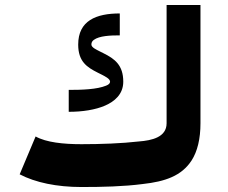

<svg xmlns="http://www.w3.org/2000/svg" viewBox="-20 -733 915 771"><path d="M256 -372V-284C311 -284 363 -292 402 -309C439 -325 475 -354 475 -405C475 -472 440 -497 396 -519L378 -528C369 -533 347 -542 347 -554C347 -562 350 -568 357 -573C379 -589 422 -591 461 -591V-679C366 -679 294 -650 294 -554C294 -486 329 -463 373 -441L391 -432C400 -427 422 -417 422 -405C422 -398 416 -393 406 -389C369 -374 310 -372 256 -372ZM123 -185 59 -33C122 0 208 18 307 18C390 18 477 16 553 6C644 -4 709 -27 749 -88C773 -125 785 -176 785 -238V-713H649V-238C649 -182 590 -169 538 -165C469 -157 384 -154 307 -154C235 -154 166 -161 123 -185Z"/></svg>

Font: Iranian Sans Web
Style: Bold
Weight: 700
Designer: Hooman Mehr, Hadi Navid in Neviseh Pardaz Co. Ltd. (http://nevisa.com)
Foundry: http://font-store.ir
Version: 5.0.2 build 3/9/1393